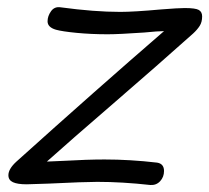

<svg xmlns="http://www.w3.org/2000/svg" viewBox="-20 -527 598 549"><path d="M258 -7Q222 -7 119 -2L56 0Q30 0 17 -6Q4 -12 4 -26Q4 -44 27 -65Q257 -272 449 -438Q432 -438 392 -434Q320 -429 288 -429Q241 -429 199.5 -433Q158 -437 140 -442Q116 -449 116 -466Q116 -481 126 -495Q136 -509 154 -506Q250 -493 324 -493Q363 -493 440 -500Q490 -504 508 -504Q539 -504 548.5 -498.5Q558 -493 558 -480Q558 -464 551 -453Q544 -442 532 -431Q429 -339 312 -238Q173 -118 114 -65L160 -67Q230 -71 279 -71Q352 -71 429 -62Q449 -59 449 -38Q449 -21 438 -9Q427 3 410 2Q329 -7 258 -7Z"/></svg>

Font: Mali
Style: Italic
Weight: 400
Italic angle: -10°
Version: Version 1.000; ttfautohint (v1.6)